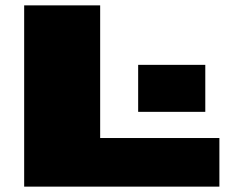

<svg xmlns="http://www.w3.org/2000/svg" viewBox="-20 -695 883 715"><path d="M70 0H797V-181H353V-675H70ZM494.5 -453.5V-278.5H744.5V-453.5Z"/></svg>

Font: Anybody ExtraExpanded Black
Style: Regular
Weight: 900
Width: 8
Version: Version 1.113;gftools[0.9.25]